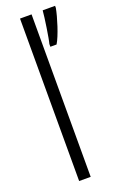

<svg xmlns="http://www.w3.org/2000/svg" viewBox="-149 -802 527 844"><g transform="rotate(-20 115.0 -380.0)"><path d="M120 0V-760H66V0ZM230 -760H172C170 -731 155 -630 149 -611V-598H178C198 -630 223 -711 230 -750Z"/></g></svg>

Font: Noto Sans Display Condensed Light
Style: Regular
Weight: 300
Width: 3
Designer: Monotype Design Team
Foundry: Monotype Imaging Inc.
Version: Version 1.900